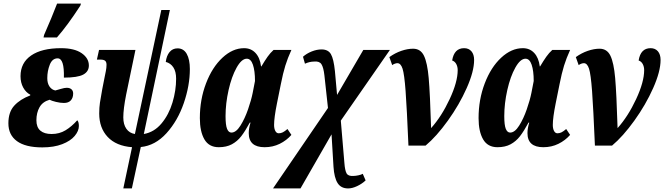

<svg xmlns="http://www.w3.org/2000/svg" viewBox="-20 -816 3722 1076"><path d="M27 -125Q27 -188 60 -224Q93 -260 149 -281L150 -285Q125 -298 110 -325.5Q95 -353 95 -389Q95 -464 154.5 -505Q214 -546 322 -546Q397 -546 437.5 -518Q478 -490 478 -449Q478 -415 446.5 -398Q415 -381 338 -381Q341 -489 303 -489Q273 -489 259 -453.5Q245 -418 245 -378Q245 -349 257.5 -331Q270 -313 290 -309Q299 -311 320 -317.5Q341 -324 354 -324Q371 -324 380.5 -315.5Q390 -307 390 -292Q390 -268 377 -253.5Q364 -239 338 -239Q318 -239 293.5 -245Q269 -251 258 -257Q219 -246 201.5 -215Q184 -184 184 -142Q184 -103 206 -84Q228 -65 269 -65Q313 -65 347.5 -86Q382 -107 413 -142Q422 -133 422 -110Q422 -82 398.5 -54Q375 -26 328.5 -8Q282 10 217 10Q123 10 75 -25Q27 -60 27 -125ZM227 -620Q271 -720 300 -796H434L430 -784Q358 -673 299 -606H224Z M720 9Q631 2 583.5 -48.5Q536 -99 536 -180Q536 -213 540 -240Q544 -267 553 -316L567 -387Q569 -397 573 -416.5Q577 -436 577 -453Q577 -469 569 -475.5Q561 -482 543 -482H523L535 -536H739L687 -286Q671 -205 671 -158Q671 -119 688 -94.5Q705 -70 736 -65L884 -760H932L786 -65Q844 -75 885 -124Q926 -173 946.5 -241Q967 -309 967 -375Q967 -415 951.5 -438.5Q936 -462 909 -469Q913 -503 930 -524Q947 -545 975 -545Q1009 -545 1026.5 -514Q1044 -483 1044 -429Q1044 -337 1010 -238Q976 -139 913 -69.5Q850 0 769 8L719 240H671Z M1100 -154Q1100 -258 1134.5 -348.5Q1169 -439 1226.5 -492.5Q1284 -546 1348 -546Q1387 -546 1412 -519Q1437 -492 1443 -444H1445Q1464 -476 1479.5 -498Q1495 -520 1513 -536H1613Q1592 -490 1579 -448Q1566 -406 1554 -345L1532 -236Q1516 -156 1516 -116Q1516 -95 1523 -82Q1530 -69 1542 -69Q1554 -69 1565 -74.5Q1576 -80 1591 -93L1613 -60Q1586 -29 1547.5 -10Q1509 9 1463 9Q1374 9 1374 -70Q1374 -97 1384 -129H1380Q1354 -81 1332 -52.5Q1310 -24 1279.5 -7.5Q1249 9 1206 9Q1151 9 1125.5 -35Q1100 -79 1100 -154ZM1396 -295 1409 -362Q1409 -419 1397.5 -453Q1386 -487 1363 -487Q1334 -487 1306 -437Q1278 -387 1261 -311.5Q1244 -236 1244 -165Q1244 -115 1252.5 -94Q1261 -73 1277 -73Q1303 -73 1327.5 -112Q1352 -151 1370 -203Q1388 -255 1396 -295Z M1818 -211 1798 -394Q1793 -438 1781.5 -456Q1770 -474 1741 -471Q1715 -471 1689 -459L1678 -498Q1698 -516 1726.5 -527.5Q1755 -539 1782 -539Q1819 -539 1834.5 -512.5Q1850 -486 1857 -417L1869 -284L2016 -536H2165L1890 -140L1910 97Q1913 138 1922 155Q1931 172 1960 170Q1972 170 1988.5 166.5Q2005 163 2013 158L2029 195Q2009 214 1981.5 227Q1954 240 1931 240Q1891 240 1872 210Q1853 180 1849 119L1838 -63L1664 240H1510Z M2207 -462Q2201 -462 2192.5 -459Q2184 -456 2178 -451L2162 -496Q2194 -519 2229 -531Q2264 -543 2295 -543Q2337 -543 2356 -503.5Q2375 -464 2382.5 -378.5Q2390 -293 2396 -98Q2455 -164 2500 -260.5Q2545 -357 2545 -423Q2545 -442 2537 -457Q2529 -472 2514 -477Q2525 -546 2581 -546Q2607 -546 2622 -528.5Q2637 -511 2637 -480Q2637 -416 2595.5 -322.5Q2554 -229 2490 -140Q2426 -51 2365 0H2269Q2260 -212 2253 -306Q2246 -400 2236 -431Q2226 -462 2207 -462Z M2662 -154Q2662 -258 2696.5 -348.5Q2731 -439 2788.5 -492.5Q2846 -546 2910 -546Q2949 -546 2974 -519Q2999 -492 3005 -444H3007Q3026 -476 3041.5 -498Q3057 -520 3075 -536H3175Q3154 -490 3141 -448Q3128 -406 3116 -345L3094 -236Q3078 -156 3078 -116Q3078 -95 3085 -82Q3092 -69 3104 -69Q3116 -69 3127 -74.5Q3138 -80 3153 -93L3175 -60Q3148 -29 3109.5 -10Q3071 9 3025 9Q2936 9 2936 -70Q2936 -97 2946 -129H2942Q2916 -81 2894 -52.5Q2872 -24 2841.5 -7.5Q2811 9 2768 9Q2713 9 2687.5 -35Q2662 -79 2662 -154ZM2958 -295 2971 -362Q2971 -419 2959.5 -453Q2948 -487 2925 -487Q2896 -487 2868 -437Q2840 -387 2823 -311.5Q2806 -236 2806 -165Q2806 -115 2814.5 -94Q2823 -73 2839 -73Q2865 -73 2889.5 -112Q2914 -151 2932 -203Q2950 -255 2958 -295Z M3252 -462Q3246 -462 3237.5 -459Q3229 -456 3223 -451L3207 -496Q3239 -519 3274 -531Q3309 -543 3340 -543Q3382 -543 3401 -503.5Q3420 -464 3427.5 -378.5Q3435 -293 3441 -98Q3500 -164 3545 -260.5Q3590 -357 3590 -423Q3590 -442 3582 -457Q3574 -472 3559 -477Q3570 -546 3626 -546Q3652 -546 3667 -528.5Q3682 -511 3682 -480Q3682 -416 3640.5 -322.5Q3599 -229 3535 -140Q3471 -51 3410 0H3314Q3305 -212 3298 -306Q3291 -400 3281 -431Q3271 -462 3252 -462Z"/></svg>

Font: Noto Serif CondExtraBold
Style: Italic
Weight: 800
Width: 3
Italic angle: -12°
Designer: Monotype Design Team
Foundry: Monotype Imaging Inc.
Version: Version 1.001